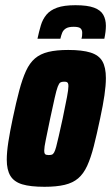

<svg xmlns="http://www.w3.org/2000/svg" viewBox="-20 -710 427 738"><path d="M151 8Q97 8 65.5 -1.5Q34 -11 20 -34Q6 -57 6 -96Q6 -125 12 -164Q18 -203 29 -255Q42 -317 54 -362Q66 -407 80 -437.5Q94 -468 114.5 -485.5Q135 -503 166 -510.5Q197 -518 242 -518Q296 -518 328 -508Q360 -498 373.5 -474.5Q387 -451 387 -410Q387 -382 381.5 -344Q376 -306 365 -255Q352 -193 340.5 -148Q329 -103 315 -72.5Q301 -42 280.5 -24.5Q260 -7 228.5 0.5Q197 8 151 8ZM167 -114Q174 -114 179 -115.5Q184 -117 188 -124Q192 -131 196 -146Q200 -161 206 -187.5Q212 -214 221 -255Q232 -308 237.5 -337Q243 -366 243 -379Q243 -387 241 -390.5Q239 -394 235.5 -395Q232 -396 226 -396Q217 -396 212 -393Q207 -390 202 -377Q197 -364 190.5 -335Q184 -306 173 -255Q162 -201 156 -172.5Q150 -144 150 -131Q150 -123 152 -119.5Q154 -116 158 -115Q162 -114 167 -114ZM124 -561Q130 -589 137 -612.5Q144 -636 158.5 -653.5Q173 -671 199.5 -680.5Q226 -690 270 -690Q316 -690 341.5 -680.5Q367 -671 377 -653Q387 -635 387 -611Q387 -600 385.5 -587.5Q384 -575 381 -561H293Q295 -567 295.5 -573Q296 -579 296 -584Q296 -595 289.5 -601Q283 -607 263 -607Q243 -607 233 -600.5Q223 -594 219 -584Q215 -574 212 -561Z"/></svg>

Font: Saira Condensed Black
Style: Italic
Weight: 900
Width: 3
Italic angle: -12°
Designer: Hector Gatti with collaboration of the Omnibus-Type team
Foundry: Omnibus-Type
Version: Version 1.101